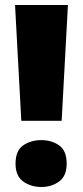

<svg xmlns="http://www.w3.org/2000/svg" viewBox="-20 -734 330 766"><path d="M226 -252H65L40 -714H251ZM42 -81Q42 -133 72.5 -154Q103 -175 145 -175Q186 -175 216 -154Q246 -133 246 -81Q246 -32 216 -10Q186 12 145 12Q103 12 72.5 -10Q42 -32 42 -81Z"/></svg>

Font: Noto Sans Armenian Black
Style: Regular
Weight: 900
Version: Version 2.007